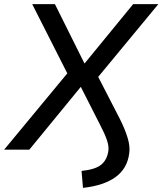

<svg xmlns="http://www.w3.org/2000/svg" viewBox="-39 -725 787 930"><path d="M363 185 356 103Q423 96 451.5 72.5Q480 49 486 5Q489 -17 478.5 -47.5Q468 -78 448 -116L352 -305H353L103 0H-19L303 -389L301 -342L117 -705H227L370 -418H371L606 -705H728L423 -336L422 -381L540 -152Q566 -101 579 -58Q592 -15 587 17Q578 91 521 132.5Q464 174 363 185Z"/></svg>

Font: Nunito Sans 7pt Medium
Style: Italic
Weight: 500
Italic angle: -9°
Designer: Vernon Adams
Foundry: Vernon Adams
Version: Version 3.101;gftools[0.9.27]